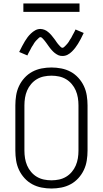

<svg xmlns="http://www.w3.org/2000/svg" viewBox="-20 -1069 590 1101"><path d="M275 12Q247 12 218.5 6.5Q190 1 165 -12.5Q140 -26 120.5 -47.5Q101 -69 89 -94.5Q77 -120 72.5 -148.5Q68 -177 68 -205V-465Q68 -493 72.5 -521.5Q77 -550 89 -575.5Q101 -601 120.5 -622.5Q140 -644 165 -657.5Q190 -671 218.5 -676.5Q247 -682 275 -682Q303 -682 331.5 -676.5Q360 -671 385 -657.5Q410 -644 429.5 -622.5Q449 -601 461 -575.5Q473 -550 477.5 -521.5Q482 -493 482 -465V-205Q482 -177 477.5 -148.5Q473 -120 461 -94.5Q449 -69 429.5 -47.5Q410 -26 385 -12.5Q360 1 331.5 6.5Q303 12 275 12ZM275 -35Q297 -35 318.5 -39.5Q340 -44 358.5 -55Q377 -66 391.5 -83Q406 -100 414.5 -120Q423 -140 426.5 -161.5Q430 -183 430 -205V-465Q430 -487 426.5 -508.5Q423 -530 414.5 -550Q406 -570 391.5 -587Q377 -604 358.5 -615Q340 -626 318.5 -630.5Q297 -635 275 -635Q253 -635 231.5 -630.5Q210 -626 191.5 -615Q173 -604 158.5 -587Q144 -570 135.5 -550Q127 -530 123.5 -508.5Q120 -487 120 -465V-205Q120 -183 123.5 -161.5Q127 -140 135.5 -120Q144 -100 158.5 -83Q173 -66 191.5 -55Q210 -44 231.5 -39.5Q253 -35 275 -35ZM338 -748Q332 -748 326 -749Q320 -750 314.5 -752.5Q309 -755 303.5 -758.5Q298 -762 293.5 -765.5Q289 -769 284.5 -773.5Q280 -778 276 -782.5Q272 -787 268 -792Q264 -797 260.5 -802Q257 -807 253 -812.5Q249 -818 245.5 -823Q242 -828 238 -833Q234 -838 230.5 -842Q227 -846 222 -851Q217 -856 212 -856Q208 -856 205 -853.5Q202 -851 199.5 -848.5Q197 -846 193 -842Q189 -838 187 -836Q185 -834 183.5 -832Q182 -830 180 -827.5Q178 -825 176 -822Q174 -819 172.5 -816Q171 -813 169 -810Q167 -807 164.5 -803.5Q162 -800 160 -796Q158 -792 156 -788Q154 -784 151.5 -779.5Q149 -775 146.5 -770.5Q144 -766 141.5 -761Q139 -756 137 -751L90 -771Q99 -789 107 -804.5Q115 -820 123 -833Q131 -846 138.5 -856Q146 -866 157.5 -877Q169 -888 182.5 -895.5Q196 -903 212 -903Q218 -903 224 -901.5Q230 -900 235.5 -898Q241 -896 246.5 -892.5Q252 -889 256.5 -885Q261 -881 265.5 -877Q270 -873 274 -868Q278 -863 282 -858Q286 -853 289.5 -848.5Q293 -844 297 -838.5Q301 -833 304.5 -827.5Q308 -822 312 -817.5Q316 -813 319.5 -809Q323 -805 328 -800Q333 -795 338 -795Q342 -795 345 -797.5Q348 -800 350.5 -802Q353 -804 357 -808.5Q361 -813 363 -815Q365 -817 366.5 -819Q368 -821 370 -823.5Q372 -826 374 -829Q376 -832 377.5 -835Q379 -838 381 -841Q383 -844 385.5 -847.5Q388 -851 390 -855Q392 -859 394 -863Q396 -867 398.5 -871.5Q401 -876 403.5 -880.5Q406 -885 408.5 -890Q411 -895 413 -900L460 -880Q451 -861 443 -845.5Q435 -830 427 -817.5Q419 -805 411.5 -795Q404 -785 392.5 -773.5Q381 -762 367.5 -755Q354 -748 338 -748ZM436 -1001H114V-1049H436Z"/></svg>

Font: Lode Dark Term
Style: Regular
Weight: 400
Monospace: yes
Designer: Belleve Invis
Foundry: Belleve Invis
Version: Version 29.2.0